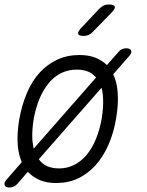

<svg xmlns="http://www.w3.org/2000/svg" viewBox="-33 -805 653 855"><path d="M218 10Q165 10 128 -11Q107 -23 91 -40L45 13Q37 22 28 26Q19 30 9 30Q2 30 -3.5 28Q-9 26 -11.5 21.5Q-14 17 -13 10.5Q-12 4 -4 -5L64 -83Q50 -115 46 -158Q42 -211 53 -275Q65 -340 87.5 -392.5Q110 -445 144 -482Q178 -519 222.5 -539.5Q267 -560 320 -560Q374 -560 411 -539Q429 -529 443 -515L494 -573Q501 -582 510 -586Q519 -590 530 -590Q536 -590 542 -588Q548 -586 550.5 -581.5Q553 -577 551.5 -570.5Q550 -564 542 -555L471 -474Q488 -440 491 -393Q495 -341 484 -277Q473 -212 449.5 -159Q426 -106 392 -68.5Q358 -31 314.5 -10.5Q271 10 218 10ZM230 -55Q266 -55 297 -70.5Q328 -86 352.5 -115Q377 -144 394 -185.5Q411 -227 420 -277Q428 -327 426 -367Q425 -393 419 -414L140 -96Q151 -80 167 -70Q193 -55 230 -55ZM117 -143 395 -460Q385 -471 372 -480Q347 -495 309 -495Q271 -495 239.5 -479.5Q208 -464 184 -435Q160 -406 143 -365.5Q126 -325 117 -275Q109 -225 111 -184Q113 -162 117 -143ZM340 -645Q318 -645 315 -654Q312 -663 329 -681L408 -765Q418 -775 428 -780Q438 -785 450 -785Q475 -785 478 -775.5Q481 -766 462 -747L380 -663Q372 -654 362 -649.5Q352 -645 340 -645Z"/></svg>

Font: Maple Mono NL ExtraLight
Style: Italic
Weight: 275
Italic angle: -10°
Monospace: yes
Designer: subframe7536
Version: Version 7.000